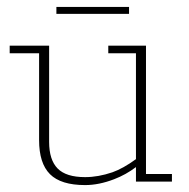

<svg xmlns="http://www.w3.org/2000/svg" viewBox="-20 -525 546 555"><path d="M226 10Q156 10 124.5 -21.5Q93 -53 93 -120V-371H8V-393H122V-115Q122 -63 146.5 -38Q171 -13 226 -13Q264 -13 305 -27Q336 -38 373 -65V-371H293V-393H402V-22H477V0H373V-42Q344 -20 310 -7Q266 10 226 10ZM143 -485V-505H353V-485Z"/></svg>

Font: Rokkitt SemiBold Thin
Style: Regular
Weight: 250
Version: Version 3.103